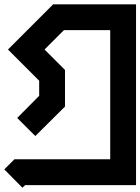

<svg xmlns="http://www.w3.org/2000/svg" viewBox="-32 -500 652 892"><path d="M600 -480V360H85L72 372L-12 287L35 240H480V-360H265L175 -270L270 -175V-5L132 132L48 48L150 -55V-125L5 -270L215 -480Z"/></svg>

Font: SOV_raksil
Style: Book
Weight: 400
Version: Version 1.00